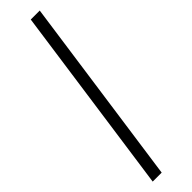

<svg xmlns="http://www.w3.org/2000/svg" viewBox="-304 -612 835 835"><g transform="rotate(-45 114.0 -194.5)"><path d="M24.8 242.7 148.2 -630.7H203.4L80 242.7Z"/></g></svg>

Font: Alumni Sans Thin
Style: Italic
Weight: 100
Italic angle: -8°
Designer: Robert E. Leuschke
Foundry: Robert E. Leuschke
Version: Version 1.016